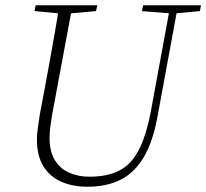

<svg xmlns="http://www.w3.org/2000/svg" viewBox="-20 -694 782 728"><path d="M217 -642 111 -652 115 -674H349L344 -652L233 -642ZM312 14Q254 14 211 -5.5Q168 -25 144 -64.5Q120 -104 120 -165Q120 -186 123.5 -209.5Q127 -233 131 -260L148 -350Q160 -413 169.5 -467Q179 -521 188 -571.5Q197 -622 205 -674H255L178 -261Q174 -237 171 -215Q168 -193 168 -170Q168 -120 187.5 -87.5Q207 -55 241.5 -39.5Q276 -24 319 -24Q386 -24 431 -46.5Q476 -69 505 -123Q534 -177 552 -272L626 -674H655L577 -251Q560 -158 526 -99.5Q492 -41 439 -13.5Q386 14 312 14ZM628 -643 518 -652 523 -674H742L738 -652L641 -643Z"/></svg>

Font: Source Serif 4 36pt Light
Style: Italic
Weight: 300
Italic angle: -12°
Designer: Frank Grießhammer
Foundry: Adobe Systems Incorporated
Version: Version 4.004;hotconv 1.0.116;makeotfexe 2.5.65601